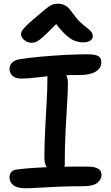

<svg xmlns="http://www.w3.org/2000/svg" viewBox="-20 -998 594 1029"><path d="M94 -577Q62 -577 46.5 -592Q31 -607 31 -629Q31 -648 45 -662.5Q59 -677 88 -681Q139 -689 201 -694.5Q263 -700 327 -703.5Q391 -707 449 -707Q490 -707 506.5 -697.5Q523 -688 523 -664Q523 -632 492.5 -614Q462 -596 410 -596Q351 -596 307 -594Q263 -592 232 -589Q201 -586 177.5 -583Q154 -580 134.5 -578.5Q115 -577 94 -577ZM287 -72Q256 -72 237 -93Q218 -114 218 -149Q218 -228 222 -304Q226 -380 230 -449.5Q234 -519 234 -576Q234 -604 243 -618.5Q252 -633 276 -633Q304 -633 324 -610.5Q344 -588 344 -555Q344 -514 340 -448.5Q336 -383 331.5 -299Q327 -215 327 -117Q327 -72 287 -72ZM118 11Q72 11 51.5 -5.5Q31 -22 31 -47Q31 -65 41 -76.5Q51 -88 74 -90Q114 -95 149.5 -97.5Q185 -100 219.5 -101.5Q254 -103 289.5 -104Q325 -105 363.5 -105Q402 -105 446 -105Q478 -105 494.5 -99Q511 -93 517.5 -83.5Q524 -74 524 -60Q524 -36 501.5 -18Q479 0 427 0Q357 0 296 2.5Q235 5 189.5 8Q144 11 118 11ZM149 -769Q134 -769 121 -776Q108 -783 100.5 -793.5Q93 -804 93 -815Q93 -824 98 -833Q103 -842 120.5 -859.5Q138 -877 176 -909Q206 -934 223.5 -949Q241 -964 255.5 -971Q270 -978 291 -978Q315 -978 332.5 -967Q350 -956 369 -928Q391 -897 411 -878.5Q431 -860 446 -849Q461 -838 469 -828Q477 -818 477 -803Q477 -789 463.5 -780Q450 -771 426 -771Q402 -771 379 -780Q356 -789 328.5 -815Q301 -841 264 -892L303 -891Q261 -848 235 -823Q209 -798 193.5 -786Q178 -774 168 -771.5Q158 -769 149 -769Z"/></svg>

Font: Shantell Sans Medium
Style: Regular
Weight: 500
Designer: Stephen Nixon, Anya Danilova, Shantell Martin
Foundry: Arrow Type
Version: Version 1.011;[c5ecc13dd]